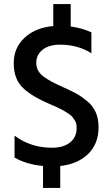

<svg xmlns="http://www.w3.org/2000/svg" viewBox="-20 -805 547 937"><path d="M274 112H190V5Q108 -3 51 -36V-143Q130 -84 234 -84Q289 -84 321.5 -109.5Q354 -135 354 -180Q354 -204 346 -216Q338 -228 333 -234.5Q328 -241 316.5 -248.5Q305 -256 298.5 -260.5Q292 -265 276.5 -272.5Q261 -280 254 -283.5Q247 -287 228 -295Q133 -335 90 -378Q47 -421 47 -496.5Q47 -572 100 -621Q153 -670 240 -678V-785H325V-676Q385 -667 426 -647V-545Q360 -587 274 -587Q219 -587 188 -562.5Q157 -538 157 -498Q157 -454 200 -426Q229 -406 279.5 -383.5Q330 -361 354 -347.5Q378 -334 406 -311Q461 -266 461 -184.5Q461 -103 410 -53.5Q359 -4 274 5Z"/></svg>

Font: Hind Colombo Medium
Style: Regular
Weight: 500
Designer: Jyotish Sonowal, Aditi Pimprikar
Foundry: Indian Type Foundry
Version: Version 1.000;PS 1.0;hotconv 1.0.86;makeotf.lib2.5.63406; tt